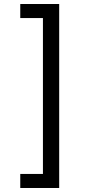

<svg xmlns="http://www.w3.org/2000/svg" viewBox="-20 -802 455 957"><path d="M81 65H194V-712H81V-782H275V135H81Z"/></svg>

Font: ukannada85
Style: Book
Weight: 400
Designer: Jelle Bosma - Monotype Design Team
Foundry: Monotype Imaging Inc.
Version: Version 2.003